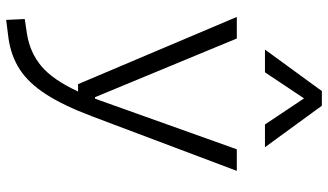

<svg xmlns="http://www.w3.org/2000/svg" viewBox="-242 -594 1069 626"><g transform="rotate(90 293.0 -280.5)"><path d="M44.4 234.4 41.5 173.8 90.3 166.5Q151.4 156.7 195.8 119.1Q240.2 81.5 277.8 0H253.9L34.7 -517.6H105L296.4 -55.2H300.8Q303.7 -62.5 306.6 -70.3L466.3 -517.6H536.6L358.9 -45.9Q323.7 47.4 286.9 104.5Q250 161.6 205.3 190.4Q160.6 219.2 102.1 227.1ZM141.1 -609.4 276.4 -794.9H324.2L459.5 -609.4H385.3L300.3 -736.8L215.3 -609.4Z"/></g></svg>

Font: Caskaydia Cove Light
Style: Regular
Weight: 300
Monospace: yes
Designer: Aaron Bell
Foundry: Saja Typeworks
Version: Version 4.300; ttfautohint (v1.8.3)